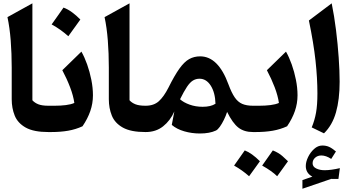

<svg xmlns="http://www.w3.org/2000/svg" viewBox="-20 -804 2154 1169"><path d="M177.2 -783.7V-193.4Q191.4 -177.7 213.9 -168.9Q236.3 -160.2 274.9 -160.2H275.4V0H274.9Q185.1 0 136.5 -27.3Q87.9 -54.7 69.6 -100.1Q51.3 -145.5 51.3 -199.7V-393.1Q51.3 -479 45.2 -557.4Q39.1 -635.7 25.4 -699.7Z M366.7 -757.8Q394 -747.6 419.7 -728.5Q445.3 -709.5 469.2 -685.1Q432.6 -633.8 396 -583.5Q373.5 -603.5 348.4 -621.6Q323.2 -639.6 294.4 -655.3Q313 -681.6 331.1 -707Q349.1 -732.4 366.7 -757.8ZM275.4 0Q265.6 0 260.7 -7.8Q255.9 -15.6 255.9 -36.6V-123.5Q255.9 -144.5 260.7 -152.3Q265.6 -160.2 275.4 -160.2H313Q349.1 -160.2 380.6 -164.1Q412.1 -168 432.6 -177.2Q426.3 -221.7 406.7 -272.9Q387.2 -324.2 359.4 -376.5L475.6 -489.7Q494.6 -456.5 510.5 -411.9Q526.4 -367.2 536.1 -318.4Q545.9 -269.5 545.9 -223.6Q545.9 -174.3 529.8 -127.7Q513.7 -81.1 482.4 -35.2Q440.9 -16.1 394.8 -8.1Q348.6 0 290.5 0Z M768.6 -783.7V-193.4Q782.7 -177.7 805.2 -168.9Q827.6 -160.2 866.2 -160.2H866.7V0H866.2Q776.4 0 727.8 -27.3Q679.2 -54.7 660.9 -100.1Q642.6 -145.5 642.6 -199.7V-393.1Q642.6 -479 636.5 -557.4Q630.4 -635.7 616.7 -699.7Z M1198.7 -460.9Q1308.6 -460.9 1371.1 -290Q1389.6 -239.7 1408.9 -211.4Q1428.2 -183.1 1454.6 -171.6Q1481 -160.2 1520.5 -160.2H1521V0H1520.5Q1466.3 0 1431.4 -27.1Q1396.5 -54.2 1362.8 -122.6Q1355 -98.1 1343 -74Q1331.1 -49.8 1318.4 -32.2Q1305.7 -14.6 1294.9 -9.3Q1256.3 8.8 1196.8 8.8Q1147.9 8.8 1102.1 -4.4Q1056.2 -17.6 1025.9 -43.5L1041.5 -125.5Q1016.6 -69.3 972.9 -34.7Q929.2 0 866.7 0Q856.9 0 852.1 -7.8Q847.2 -15.6 847.2 -36.6V-123.5Q847.2 -144 852.1 -152.1Q856.9 -160.2 866.7 -160.2Q916.5 -160.2 947 -187.7Q977.5 -215.3 1005.4 -270Q1042.5 -344.7 1072.3 -386.2Q1102.1 -427.7 1131.8 -444.3Q1161.6 -460.9 1198.7 -460.9ZM1194.8 -324.7Q1172.9 -324.7 1154.8 -313.7Q1136.7 -302.7 1118.4 -275.4Q1100.1 -248 1076.2 -199.7Q1097.7 -180.2 1134.3 -167Q1170.9 -153.8 1213.9 -153.8Q1263.7 -153.8 1292 -172.4Q1290 -240.2 1263.2 -282.5Q1236.3 -324.7 1194.8 -324.7Z M1405.3 204.1Q1408.7 199.7 1470.2 111.8Q1512.7 127.9 1562.5 177.7Q1545.9 201.2 1529.5 223.6Q1513.2 246.1 1496.6 269Q1455.6 232.4 1405.3 204.1ZM1576.2 204.1Q1598.6 173.3 1641.1 111.8Q1676.8 126 1699.7 146.5Q1722.7 167 1733.4 177.7Q1716.8 201.2 1700.4 223.6Q1684.1 246.1 1667.5 269Q1636.2 237.8 1576.2 204.1ZM1521 0Q1511.2 0 1506.3 -7.8Q1501.5 -15.6 1501.5 -36.6V-123.5Q1501.5 -144.5 1506.3 -152.3Q1511.2 -160.2 1521 -160.2H1558.6Q1594.7 -160.2 1626.2 -164.1Q1657.7 -168 1678.2 -177.2Q1671.9 -221.7 1652.3 -272.9Q1632.8 -324.2 1605 -376.5L1721.2 -489.7Q1740.2 -456.5 1756.1 -411.9Q1772 -367.2 1781.7 -318.4Q1791.5 -269.5 1791.5 -223.6Q1791.5 -174.3 1775.4 -127.7Q1759.3 -81.1 1728 -35.2Q1686.5 -16.1 1640.4 -8.1Q1594.2 0 1536.1 0Z M1883.3 190.4Q1883.3 210.9 1905.3 221.7Q1927.2 232.4 1957 232.4Q1975.6 232.4 2000.2 229Q2024.9 225.6 2049.3 219.7L2040.5 285.6L1996.6 285.2L1821.3 345.2V292.5L1881.8 271.5Q1841.8 250 1841.8 207Q1841.8 181.6 1855.7 152.6Q1869.6 123.5 1892.6 102.8Q1915.5 82 1942.4 82Q1964.8 82 1982.9 89.8Q2001 97.7 2025.4 118.2L1996.6 163.6Q1964.8 142.6 1936.5 142.6Q1914.1 142.6 1898.7 156.2Q1883.3 169.9 1883.3 190.4ZM1999.5 -783.7Q2015.1 -707 2025.9 -620.8Q2036.6 -534.7 2042.2 -452.6Q2047.9 -370.6 2047.9 -306.2Q2047.9 -198.2 2025.6 -119.9Q2003.4 -41.5 1952.6 7.8L1877.9 -28.3Q1895.5 -70.3 1904.1 -117.4Q1912.6 -164.6 1912.6 -235.4Q1912.6 -327.6 1901.1 -433.8Q1889.6 -540 1860.8 -679.2Z"/></svg>

Font: Pinar DS1 Bold
Style: Regular
Weight: 700
Designer: Amin Abedi
Version: Version 3.000